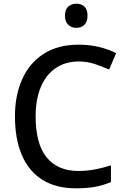

<svg xmlns="http://www.w3.org/2000/svg" viewBox="-20 -1009 683 1040"><path d="M391 11Q284 11 210.5 -34.5Q137 -80 99 -167.5Q61 -255 61 -379Q61 -491 99.5 -578.5Q138 -666 215 -716.5Q292 -767 407 -767Q463 -767 514.5 -755Q566 -743 609 -721L571 -632Q534 -649 493 -662.5Q452 -676 407 -676Q334 -676 281.5 -640Q229 -604 201 -537.5Q173 -471 173 -378Q173 -306 187.5 -250.5Q202 -195 231.5 -158Q261 -121 304 -102Q347 -83 404 -83Q452 -83 495 -91.5Q538 -100 581 -113V-23Q539 -5 495 3Q451 11 391 11ZM394 -858Q368 -858 350 -874.5Q332 -891 332 -924Q332 -958 350 -973.5Q368 -989 394 -989Q420 -989 437 -973.5Q454 -958 454 -924Q454 -891 437 -874.5Q420 -858 394 -858Z"/></svg>

Font: Menbere
Style: Regular
Weight: 400
Designer: Aleme Tadesse
Foundry: Sorkin Type Co
Version: Version 1.000